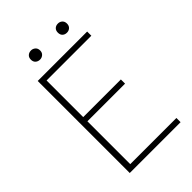

<svg xmlns="http://www.w3.org/2000/svg" viewBox="-255 -972 1071 1071"><g transform="rotate(-45 281.0 -436.5)"><path d="M500 -726V-693H147V-404H444V-371H147V-33H511V0H110V-726ZM167 -837Q167 -854 177.5 -863.5Q188 -873 204 -873Q218 -873 229 -863.5Q240 -854 240 -837Q240 -820 229 -810.5Q218 -801 204 -801Q188 -801 177.5 -810.5Q167 -820 167 -837ZM416 -801Q400 -801 390 -810.5Q380 -820 380 -837Q380 -854 390 -863.5Q400 -873 416 -873Q431 -873 441.5 -863.5Q452 -854 452 -837Q452 -820 441.5 -810.5Q431 -801 416 -801Z"/></g></svg>

Font: Kinto Sans Thin
Style: Regular
Weight: 100
Designer: Authors: Ryoko NISHIZUKA  (kana & ideographs); Paul D. Hunt (Latin, Greek & Cyrillic); Wenlong ZHANG  (bopomofo); Sandol
Foundry: Adobe Systems Incorporated, ookami Inc.
Version: Version 0.001